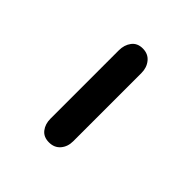

<svg xmlns="http://www.w3.org/2000/svg" viewBox="22 -937 503 503"><g transform="rotate(-45 273.5 -686.0)"><path d="M147 -644Q127 -644 113.5 -655.5Q100 -667 100 -687Q100 -707 113.5 -717.5Q127 -728 147 -728H400Q420 -728 434 -717.5Q448 -707 448 -687Q448 -667 434 -655.5Q420 -644 400 -644Z"/></g></svg>

Font: Comfortaa SemiBold
Style: Regular
Weight: 600
Designer: Johan Aakerlund
Foundry: Johan Aakerlund
Version: Version 3.104; ttfautohint (v1.8.1.43-b0c9)